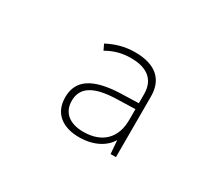

<svg xmlns="http://www.w3.org/2000/svg" viewBox="-72 -869 707 621"><g transform="rotate(30 281.5 -558.5)"><path d="M263 -394C319 -394 358 -418 375 -448L379 -398H399V-625C399 -687 361 -723 284 -723C243 -723 211 -712 182 -697L192 -676C220 -692 248 -700 282 -700C340 -700 376 -675 376 -620V-586L308 -584C210 -580 160 -550 160 -484C160 -423 203 -394 263 -394ZM266 -416C217 -416 184 -439 184 -485C184 -536 225 -560 309 -562L376 -564V-523C376 -458 338 -416 266 -416Z"/></g></svg>

Font: Noto Sans Mono SemiCondensed Thin
Style: Regular
Weight: 100
Width: 4
Designer: Monotype Design Team
Foundry: Monotype Imaging Inc.
Version: Version 2.014